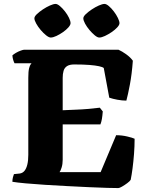

<svg xmlns="http://www.w3.org/2000/svg" viewBox="-20 -957 752 977"><path d="M582 0Q566 0 526.5 -1Q487 -2 434 -4.5Q381 -7 323 -10Q265 -13 209.5 -16.5Q154 -20 110.5 -24Q67 -28 43 -32Q43 -44 46 -55.5Q49 -67 51 -71L80 -74Q95 -76 104.5 -87.5Q114 -99 119 -119.5Q124 -140 124 -169V-561Q124 -594 128 -609.5Q132 -625 136.5 -630Q141 -635 140 -635H54Q51 -640 47.5 -651Q44 -662 43 -675Q49 -681 61 -688Q73 -695 85.5 -699.5Q98 -704 103 -704H583Q601 -696 622.5 -680.5Q644 -665 656 -648Q651 -580 641 -527Q631 -474 623 -445Q602 -445 577.5 -449.5Q553 -454 536 -460L508 -611Q502 -616 484 -620Q466 -624 435 -626.5Q404 -629 358 -629Q334 -629 321 -620.5Q308 -612 303.5 -596.5Q299 -581 299 -561V-396Q338 -398 367.5 -399Q397 -400 425.5 -402.5Q454 -405 488 -409L503 -390Q501 -366 498.5 -351.5Q496 -337 491 -324H299V-144Q299 -122 293.5 -104.5Q288 -87 283 -81H492L571 -269Q600 -269 627.5 -262.5Q655 -256 665 -251Q665 -213 662 -174Q659 -135 654.5 -100.5Q650 -66 645 -42Q641 -35 627.5 -25Q614 -15 601 -7.5Q588 0 582 0ZM485 -766Q476 -766 462.5 -777Q449 -788 435.5 -804Q422 -820 413 -836.5Q404 -853 404 -864Q404 -873 416.5 -885Q429 -897 447 -909Q465 -921 483 -929Q501 -937 512 -937Q521 -937 534 -926Q547 -915 559.5 -898.5Q572 -882 580 -865.5Q588 -849 588 -839Q588 -830 576.5 -817.5Q565 -805 548 -793.5Q531 -782 514 -774Q497 -766 485 -766ZM238 -766Q229 -766 215 -777Q201 -788 187 -804.5Q173 -821 164 -837.5Q155 -854 155 -864Q155 -873 167.5 -885Q180 -897 198 -909Q216 -921 234 -929Q252 -937 263 -937Q272 -937 285 -926Q298 -915 310.5 -899Q323 -883 331 -866.5Q339 -850 339 -839Q339 -830 328 -817.5Q317 -805 300.5 -793.5Q284 -782 267 -774Q250 -766 238 -766Z"/></svg>

Font: Texturina Medium 12pt Black
Style: Regular
Weight: 900
Version: Version 1.002